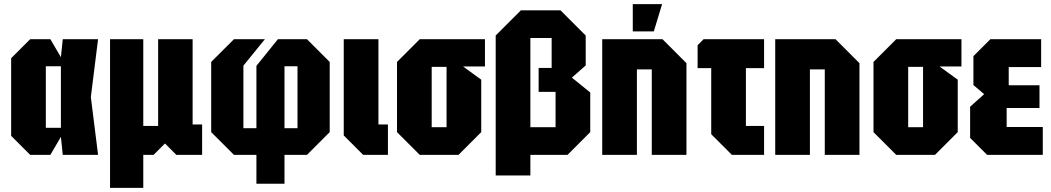

<svg xmlns="http://www.w3.org/2000/svg" viewBox="-20 -750 5089 930"><path d="M126 0 34 -92V-468L126 -560H224L275 -473L284 -560H455L420 -280L455 0H284L275 -87L224 0ZM202 -131H275V-429H202Z M513 160V-560H674V-140H746V-560H913V-147H959V0H834L779 -55L724 0H674V160Z M1358 -129H1421V-429H1358ZM1113 0 1003 -110V-450L1113 -560H1263L1159 -432V-129H1222V-431L1326 -560H1467L1577 -450V-110L1467 0H1358V140H1222V0Z M1645 -560H1813V-147H1859V0H1739L1645 -94Z M1903 -110V-450L2013 -560H2329V-428H2223L2311 -364V-110L2201 0H2013ZM2071 -134H2143V-426H2071Z M2817 -578V-433L2750 -374L2839 -302V-110L2729 0H2535V-134H2671V-305H2589V-421H2652V-566H2549V100H2381V-578L2503 -700H2695Z M2897 0V-560H3189L3305 -444V0H3137V-414H3065V0ZM3045 -598V-730H3187L3147 -598Z M3425 -100V-420H3359V-531L3388 -560H3681V-420H3593V-140H3681V0H3525Z M3735 0V-560H4027L4143 -444V0H3975V-414H3903V0Z M4211 -110V-450L4321 -560H4637V-428H4531L4619 -364V-110L4509 0H4321ZM4379 -134H4451V-426H4379Z M4761 0 4679 -82V-233L4747 -294L4695 -338V-478L4777 -560H5023V-425H4866V-337H5015V-227H4856V-135H5031V0Z"/></svg>

Font: Tektur Condensed
Style: Bold
Weight: 700
Width: 3
Designer: Adam Jagosz
Foundry: Adam Jagosz
Version: Version 1.005;gftools[0.9.30]